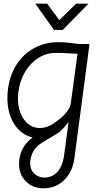

<svg xmlns="http://www.w3.org/2000/svg" viewBox="-20 -739 584 1038"><path d="M83 148Q83 59 156 4Q93 -11 56.5 -69Q20 -127 20 -210Q20 -233 23 -257Q33 -333 70 -390.5Q107 -448 165.5 -479.5Q224 -511 295 -511Q333 -511 350 -508L408 -501H464L382 118Q372 191 326.5 235Q281 279 215 279Q158 279 120.5 242Q83 205 83 148ZM287 -84Q318 -105 339.5 -132.5Q361 -160 363 -182L399 -448L311 -453H280Q231 -453 188 -426Q145 -399 116.5 -352Q88 -305 80 -246Q77 -227 77 -208Q77 -138 110 -92.5Q143 -47 195 -47Q241 -47 287 -84ZM325 111 351 -80Q349 -78 334.5 -59.5Q320 -41 302 -26Q287 -15 253 5Q229 18 210 31Q153 62 144 130Q143 135 143 144Q143 178 165 199.5Q187 221 221 221Q261 221 288.5 192Q316 163 325 111ZM171 -719H235L301 -630L391 -719H458L319 -577H272Z"/></svg>

Font: Bellota
Style: Italic
Weight: 400
Italic angle: -7.5°
Designer: Kemie Guaida
Foundry: Kemie Guaida
Version: Version 4.001